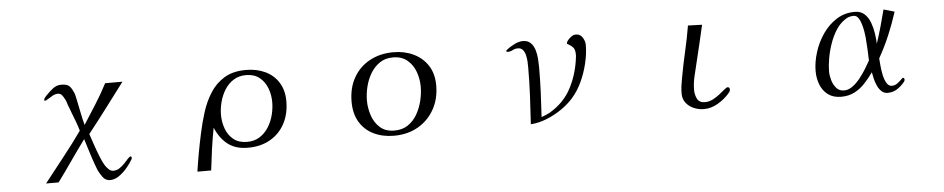

<svg xmlns="http://www.w3.org/2000/svg" viewBox="-40 -829 6079 1236"><g transform="rotate(-5 3000.0 -211.0)"><path d="M782 -7Q782 -3 781 0Q780 3 778 6Q765 29 741.5 57Q718 85 689.5 105Q661 125 631 125Q602 125 584.5 101.5Q567 78 556 55Q548 36 541.5 16.5Q535 -3 528 -22Q518 -54 507.5 -86.5Q497 -119 487 -152Q439 -87 393 -20.5Q347 46 299 111H218Q280 31 343 -48Q406 -127 464 -209Q455 -240 444 -269.5Q433 -299 421 -329Q417 -342 412 -354Q407 -366 402 -379Q399 -389 396 -398.5Q393 -408 388 -417Q382 -430 371.5 -444Q361 -458 344 -458Q327 -458 309.5 -448.5Q292 -439 278 -429.5Q264 -420 257 -420Q253 -420 253 -425Q253 -434 259 -440.5Q265 -447 270 -453Q290 -474 314.5 -494Q339 -514 369 -514Q401 -514 416.5 -504Q432 -494 445 -465Q453 -451 456 -435Q459 -419 463 -403Q472 -363 479.5 -322.5Q487 -282 498 -243Q538 -306 578.5 -369.5Q619 -433 653 -499H765Q705 -420 645 -340Q585 -260 523 -182Q532 -155 546 -113.5Q560 -72 576 -32Q592 8 607 31Q616 44 628.5 55.5Q641 67 658 67Q679 67 697.5 54.5Q716 42 731 26Q746 10 757 -2.5Q768 -15 775 -15Q778 -15 780 -12Q782 -9 782 -7Z M1714 -284Q1714 -332 1697.5 -375Q1681 -418 1647 -445Q1613 -472 1560 -472Q1514 -472 1479.5 -450Q1445 -428 1422.5 -392Q1400 -356 1389 -313.5Q1378 -271 1378 -231Q1378 -184 1394 -140.5Q1410 -97 1444 -70Q1478 -43 1531 -43Q1578 -43 1612.5 -65Q1647 -87 1669.5 -122.5Q1692 -158 1703 -200.5Q1714 -243 1714 -284ZM1805 -282Q1805 -200 1771.5 -137.5Q1738 -75 1677 -40Q1616 -5 1533 -5Q1454 -5 1403.5 -44Q1353 -83 1324 -153Q1311 -86 1301.5 -17.5Q1292 51 1284 120H1195Q1204 59 1215 -1.5Q1226 -62 1239 -121Q1253 -189 1274.5 -257Q1296 -325 1331.5 -381Q1367 -437 1423 -471Q1479 -505 1563 -505Q1632 -505 1686.5 -479.5Q1741 -454 1773 -404Q1805 -354 1805 -282Z M2675 -300Q2675 -350 2658 -396.5Q2641 -443 2605 -473Q2569 -503 2513 -503Q2463 -503 2427 -478.5Q2391 -454 2367.5 -414.5Q2344 -375 2333 -329Q2322 -283 2322 -241Q2322 -192 2338 -144Q2354 -96 2389.5 -64.5Q2425 -33 2482 -33Q2534 -33 2570.5 -58Q2607 -83 2630 -123.5Q2653 -164 2664 -210.5Q2675 -257 2675 -300ZM2775 -299Q2775 -212 2737 -144.5Q2699 -77 2632 -38.5Q2565 0 2477 0Q2403 0 2345.5 -28Q2288 -56 2255.5 -110Q2223 -164 2223 -241Q2223 -330 2260 -396Q2297 -462 2364 -499Q2431 -536 2519 -536Q2591 -536 2649 -508Q2707 -480 2741 -427.5Q2775 -375 2775 -299Z M3757 -475Q3757 -420 3742.5 -358.5Q3728 -297 3702 -240.5Q3676 -184 3639 -142Q3607 -105 3560.5 -73Q3514 -41 3462 -20.5Q3410 0 3360 3Q3366 -89 3370.5 -181Q3375 -273 3375 -364Q3375 -379 3374 -400Q3373 -421 3368 -442Q3363 -463 3351.5 -477Q3340 -491 3319 -491Q3301 -491 3285 -482.5Q3269 -474 3252 -474Q3244 -474 3244 -481Q3244 -485 3249 -488Q3268 -504 3298.5 -519.5Q3329 -535 3355 -535Q3387 -535 3405.5 -516.5Q3424 -498 3432.5 -470Q3441 -442 3443 -411.5Q3445 -381 3445 -358Q3445 -278 3441.5 -197.5Q3438 -117 3433 -37Q3447 -42 3460.5 -47.5Q3474 -53 3487 -60Q3582 -116 3628.5 -206.5Q3675 -297 3687 -403Q3687 -406 3687.5 -409.5Q3688 -413 3688 -416Q3688 -448 3677.5 -462Q3667 -476 3640 -491L3637 -493Q3637 -493 3637 -494Q3637 -495 3637 -496Q3637 -504 3645.5 -514.5Q3654 -525 3665.5 -534Q3677 -543 3684 -545Q3692 -547 3700 -547Q3727 -547 3742 -523Q3757 -499 3757 -475Z M4656 -108Q4656 -100 4652 -94Q4648 -88 4643 -83Q4614 -49 4570 -23Q4526 3 4479 3Q4446 3 4415 -10Q4384 -23 4364 -48Q4344 -73 4344 -109Q4344 -135 4347.5 -160.5Q4351 -186 4356 -211Q4371 -294 4390 -376.5Q4409 -459 4423 -542L4514 -539Q4501 -480 4486.5 -420.5Q4472 -361 4458 -302Q4448 -259 4437 -214.5Q4426 -170 4426 -125Q4426 -94 4439.5 -67.5Q4453 -41 4490 -41Q4516 -41 4540.5 -53.5Q4565 -66 4585.5 -82.5Q4606 -99 4621 -111.5Q4636 -124 4642 -124Q4650 -124 4653 -119Q4656 -114 4656 -108Z M5564 -216Q5563 -254 5561 -291.5Q5559 -329 5556 -366Q5555 -379 5551 -403Q5547 -427 5540 -451.5Q5533 -476 5521 -493.5Q5509 -511 5491 -511Q5473 -511 5458.5 -506Q5444 -501 5430 -490Q5398 -468 5374 -429.5Q5350 -391 5334 -344.5Q5318 -298 5310 -251.5Q5302 -205 5302 -168Q5302 -143 5310.5 -112.5Q5319 -82 5338 -60Q5357 -38 5388 -38Q5416 -38 5442.5 -57Q5469 -76 5492 -105Q5515 -134 5533.5 -164Q5552 -194 5564 -216ZM5782 -73Q5782 -67 5776 -59Q5755 -33 5728 -15.5Q5701 2 5666 2Q5643 2 5627 -13Q5611 -28 5600.5 -51Q5590 -74 5584.5 -97.5Q5579 -121 5576 -139Q5550 -102 5520 -70Q5490 -38 5452.5 -18.5Q5415 1 5366 1Q5315 1 5281.5 -24Q5248 -49 5232 -90Q5216 -131 5216 -177Q5216 -235 5235.5 -298Q5255 -361 5292 -415Q5329 -469 5381.5 -502.5Q5434 -536 5500 -536Q5539 -536 5563 -513.5Q5587 -491 5599.5 -457Q5612 -423 5617.5 -386Q5623 -349 5624 -320Q5642 -373 5657 -427Q5672 -481 5686 -535L5756 -515Q5732 -439 5701 -366Q5670 -293 5631 -224Q5632 -209 5634.5 -179.5Q5637 -150 5643.5 -118Q5650 -86 5663 -63.5Q5676 -41 5697 -41Q5716 -41 5731.5 -52Q5747 -63 5758 -74.5Q5769 -86 5772 -86Q5777 -86 5779.5 -82Q5782 -78 5782 -73Z"/></g></svg>

Font: Kaisei HarunoUmi
Style: Regular
Weight: 400
Designer: Font-Kai, 金井和夫
Foundry: KAZUO KANAI
Version: Version 5.003